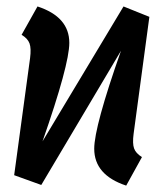

<svg xmlns="http://www.w3.org/2000/svg" viewBox="-20 -561 507 595"><path d="M394 -146Q390.1 -116.2 395.5 -101.1Q400.9 -85.9 419.9 -74.2L371.1 14.2Q272 -18.6 272 -100.1Q272 -168 355 -403.8L107.9 12.2L23.9 -18.1L73.2 -380.9Q77.1 -411.1 71.5 -426.5Q65.9 -441.9 46.9 -453.1L96.2 -541Q194.8 -508.8 194.8 -428.2Q194.8 -360.8 111.8 -123L362.8 -541L442.9 -508.8Z"/></svg>

Font: Fira Sans Compressed Medium
Style: Italic
Weight: 500
Width: 3
Italic angle: -8°
Designer: Carrois Corporate & Edenspiekermann AG
Foundry: Carrois Corporate GbR & Edenspiekermann AG
Version: Version 4.203;PS 004.203;hotconv 1.0.88;makeotf.lib2.5.64775